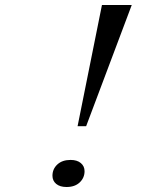

<svg xmlns="http://www.w3.org/2000/svg" viewBox="-20 -730 654 765"><path d="M289.1 -227.1 386.2 -710H504.9L323.2 -227.1ZM261.2 -92.8Q287.1 -92.8 302 -80.3Q316.9 -67.9 316.9 -47.9Q316.9 -21.5 297.6 -3.2Q278.3 15.1 245.1 15.1Q218.8 15.1 203.9 2.7Q189 -9.8 189 -29.8Q189 -56.6 208.5 -74.7Q228 -92.8 261.2 -92.8Z"/></svg>

Font: IntelOne Mono Light
Style: Italic
Weight: 300
Italic angle: -16°
Designer: Fred Shallcrass
Foundry: Frere-Jones Type LLC
Version: Version 1.200;hotconv 1.1.0;makeotfexe 2.6.0;FJTRelease1.2